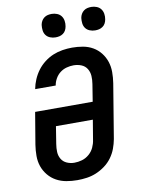

<svg xmlns="http://www.w3.org/2000/svg" viewBox="-102 -1021 804 1097"><g transform="rotate(-10 300.0 -472.5)"><path d="M257 8Q224 8 193 2.5Q162 -3 135.5 -17.5Q109 -32 89.5 -55.5Q70 -79 60 -107.5Q50 -136 50 -168.5Q50 -201 55 -233L86 -418H420L436 -518Q440 -542 438.5 -565Q437 -588 425.5 -606.5Q414 -625 393 -633.5Q372 -642 348 -642Q328 -642 307.5 -636.5Q287 -631 270 -618Q253 -605 242 -585.5Q231 -566 228 -546H109V-547Q114 -574 125.5 -601Q137 -628 154.5 -651.5Q172 -675 196 -693.5Q220 -712 246.5 -723Q273 -734 301.5 -738.5Q330 -743 357 -743Q389 -743 420 -737.5Q451 -732 477 -717Q503 -702 521.5 -678.5Q540 -655 549.5 -626.5Q559 -598 559 -566Q559 -534 554 -502L502 -187Q497 -160 487 -133Q477 -106 459.5 -82Q442 -58 417.5 -40Q393 -22 366.5 -11Q340 0 312 4Q284 8 257 8ZM257 -93Q279 -93 301.5 -99.5Q324 -106 342.5 -122Q361 -138 371 -159.5Q381 -181 384 -203L403 -317H189L173 -217Q169 -193 170 -170.5Q171 -148 182 -129.5Q193 -111 213.5 -102Q234 -93 257 -93ZM505 -817Q489 -817 474 -823Q459 -829 450 -841Q441 -853 439 -869Q437 -885 439 -901Q441 -913 447 -923.5Q453 -934 462.5 -941Q472 -948 483 -950.5Q494 -953 506 -953Q522 -953 537 -947Q552 -941 561 -929Q570 -917 572.5 -901Q575 -885 572 -869Q570 -857 564.5 -846.5Q559 -836 549 -829Q539 -822 528 -819.5Q517 -817 505 -817ZM275 -817Q259 -817 244 -823Q229 -829 220 -841Q211 -853 209 -869Q207 -885 209 -901Q211 -913 217 -923.5Q223 -934 232.5 -941Q242 -948 253 -950.5Q264 -953 276 -953Q292 -953 307 -947Q322 -941 331 -929Q340 -917 342.5 -901Q345 -885 342 -869Q340 -857 334.5 -846.5Q329 -836 319 -829Q309 -822 298 -819.5Q287 -817 275 -817Z"/></g></svg>

Font: Iosevka Aile Oblique
Style: Bold
Weight: 700
Italic angle: -9°
Designer: Belleve Invis
Foundry: Belleve Invis
Version: Version 31.1.0; ttfautohint (v1.8.4)